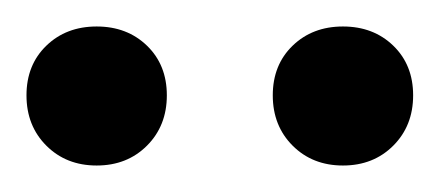

<svg xmlns="http://www.w3.org/2000/svg" viewBox="-20 -706 332 145"><path d="M53 -581Q30 -581 15 -596Q0 -611 0 -634Q0 -657 15 -671.5Q30 -686 53 -686Q76 -686 91 -671.5Q106 -657 106 -634Q106 -611 91 -596Q76 -581 53 -581ZM239 -581Q216 -581 201 -596Q186 -611 186 -634Q186 -657 201 -671.5Q216 -686 239 -686Q262 -686 277 -671.5Q292 -657 292 -634Q292 -611 277 -596Q262 -581 239 -581Z"/></svg>

Font: Manuale Light
Style: Regular
Weight: 300
Designer: Eduardo Tunni / Pablo Cosgaya
Foundry: Eduardo Tunni / Pablo Cosgaya
Version: Version 1.002